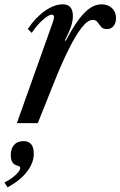

<svg xmlns="http://www.w3.org/2000/svg" viewBox="-82 -554 542 864"><path d="M-6 0 153 -446.5Q156.5 -456 158.8 -463.8Q161 -471.5 161 -477.5Q161 -488 151 -488Q137 -488 110.2 -464.2Q83.5 -440.5 61 -406L43 -423.5Q77 -474.5 119.5 -504.5Q162 -534.5 200.5 -534.5Q246 -534.5 246 -482Q246 -462 238.5 -437.5Q231 -413 210 -372L214 -370.5Q257.5 -454 295.8 -494.2Q334 -534.5 375.5 -534.5Q403 -534.5 421.5 -517.8Q440 -501 440 -473Q440 -449.5 428.5 -436.2Q417 -423 399 -423Q381.5 -423 373 -433.2Q364.5 -443.5 357 -454Q349.5 -464.5 335 -464.5Q312.5 -464.5 285 -429Q257.5 -393.5 225.8 -329.5Q194 -265.5 160 -179.5L88 0ZM-48 289 -62 267Q-34.5 254 -12.8 234.2Q9 214.5 9 202.5Q9 197.5 5.8 195.2Q2.5 193 -8 190Q-33.5 182 -33.5 144Q-33.5 115.5 -18.8 98.2Q-4 81 24 81Q70 81 70 138Q70 179 39 219Q8 259 -48 289Z"/></svg>

Font: Libre Caslon Condensed Medium Italic
Style: Regular
Weight: 500
Italic angle: -22.583°
Designer: Pablo Impallari, Rodrigo Fuenzalida, Katja Schimmel, Ertekin Erdin
Foundry: Pablo Impallari, Rodrigo Fuenzalida
Version: Version 2.000; ttfautohint (v1.8.4.7-5d5b);gftools[0.9.33]